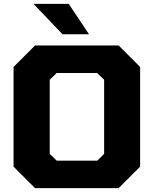

<svg xmlns="http://www.w3.org/2000/svg" viewBox="-20 -972 794 992"><path d="M303 -795 153 -952H335L440 -795ZM161 0 50 -111V-626L161 -737H593L704 -626V-111L593 0ZM273 -142H483L518 -177V-560L481 -595H273L237 -560V-177Z"/></svg>

Font: Tomorrow
Style: Bold
Weight: 700
Designer: Tony de Marco, Monica Rizzolli
Foundry: Just in Type
Version: Version 2.002